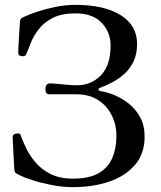

<svg xmlns="http://www.w3.org/2000/svg" viewBox="-20 -758 661 790"><path d="M281 12Q238 12 194 3.5Q150 -5 115.5 -16Q81 -27 65 -35Q55 -40 47.5 -44Q40 -48 39 -60Q39 -68 37.5 -88Q36 -108 35 -131.5Q34 -155 33 -173Q32 -191 32 -194Q32 -207 47 -208Q53 -210 58.5 -208.5Q64 -207 66 -199Q73 -179 87 -149.5Q101 -120 125 -91Q149 -62 187 -42.5Q225 -23 280 -23Q347 -23 386 -45.5Q425 -68 442 -108Q459 -148 459 -198Q459 -246 439 -285Q419 -324 382.5 -347Q346 -370 295 -370H185Q176 -370 171.5 -374.5Q167 -379 167 -392Q167 -415 187 -415Q189 -415 203.5 -414Q218 -413 236.5 -411Q255 -409 272 -408Q289 -407 296 -407Q355 -407 395 -448Q435 -489 435 -570Q435 -626 398 -664.5Q361 -703 291 -703Q234 -703 197.5 -684.5Q161 -666 139.5 -638Q118 -610 107 -582.5Q96 -555 89 -537Q86 -529 80 -527.5Q74 -526 69 -527Q55 -528 55 -541Q55 -545 56 -570Q57 -595 59 -620Q60 -636 61 -648.5Q62 -661 62 -668Q63 -680 69.5 -684Q76 -688 87 -692Q103 -700 135 -710.5Q167 -721 208 -729.5Q249 -738 291 -738Q408 -738 476 -696Q544 -654 544 -577Q544 -534 528.5 -503Q513 -472 489 -451.5Q465 -431 439.5 -418Q414 -405 395 -398Q385 -395 385 -390Q385 -385 394 -383Q422 -379 453.5 -365.5Q485 -352 512.5 -329.5Q540 -307 557.5 -274Q575 -241 575 -196Q575 -125 535 -79Q495 -33 428.5 -10.5Q362 12 281 12Z"/></svg>

Font: Zen Old Mincho Medium
Style: Regular
Weight: 500
Designer: Yoshimichi Ohira
Foundry: Positype
Version: Version 1.500